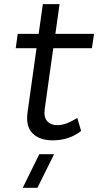

<svg xmlns="http://www.w3.org/2000/svg" viewBox="-20 -662 470 919"><path d="M193.8 -138.2Q189 -102.1 205.6 -82.5Q222.2 -63 255.9 -63Q263.2 -63 270.5 -64Q277.8 -64.9 285.9 -67.4Q293.9 -69.8 299.1 -71.5Q304.2 -73.2 313.2 -77.6Q322.3 -82 325.2 -83.5Q328.1 -85 338.4 -90.6Q348.6 -96.2 350.1 -97.2L368.2 -35.2Q311.5 9.8 231.9 9.8Q170.9 9.8 136.7 -22.9Q102.5 -55.7 111.8 -124L154.8 -431.2H55.2L64.9 -500H165L185.1 -642.1H265.1L245.1 -500H430.2L419.9 -431.2H234.9ZM88.9 236.8 168 76.2H238.8L159.2 236.8Z"/></svg>

Font: Human Sans
Style: Italic
Weight: 400
Italic angle: -8°
Designer: Tim Radville
Foundry: Continuum
Version: Version 1.000;FEAKit 1.0